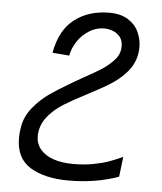

<svg xmlns="http://www.w3.org/2000/svg" viewBox="-53 -781 706 835"><g transform="rotate(5 300.0 -364.0)"><path d="M46.5 -158.5Q46.5 -181 51 -207Q59 -253.5 90 -291.5Q121 -329.5 157 -355Q193 -380.5 241 -408.5L264.5 -422.5L305.5 -446Q348 -469 376.8 -487.2Q405.5 -505.5 428.2 -528.8Q451 -552 455 -577Q456.5 -587 456.5 -595Q456.5 -619.5 443.8 -635.2Q431 -651 412 -658Q393 -665 374.5 -665Q340.5 -665 310 -646.2Q279.5 -627.5 259.2 -597.2Q239 -567 233 -534L159.5 -540Q177.5 -640.5 239.5 -687.8Q301.5 -735 390.5 -735Q440.5 -735 472.8 -714.8Q505 -694.5 519.5 -662.8Q534 -631 534 -595.5Q534 -582.5 531.5 -567.5Q523.5 -522.5 493.5 -488Q463.5 -453.5 424.5 -429Q385.5 -404.5 322.5 -372Q262.5 -341 226.5 -318.5Q190.5 -296 163.2 -265.2Q136 -234.5 129 -195.5Q127 -185.5 127 -174Q127 -140.5 147.2 -116Q167.5 -91.5 204.2 -78.8Q241 -66 290.5 -66Q340 -66 379.8 -73.8Q419.5 -81.5 443.8 -90.2Q468 -99 505.5 -115.5L495 -28Q394 7.5 278 7.5Q173 7.5 109.8 -31Q46.5 -69.5 46.5 -158.5Z"/></g></svg>

Font: JuliaMono
Style: Italic
Weight: 400
Italic angle: -9°
Monospace: yes
Designer: cormullion
Foundry: corm
Version: Version 0.057; ttfautohint (v1.8.4)